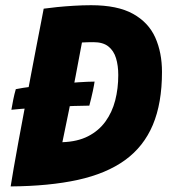

<svg xmlns="http://www.w3.org/2000/svg" viewBox="-20 -682 639 719"><path d="M314.5 -286.4Q293.2 -286.4 257.8 -285.2Q222.2 -284 180.5 -281.9Q138.8 -279.9 97.3 -277.1Q55.9 -274.4 22.6 -270.9Q26 -290.6 29.9 -310.2Q33.9 -329.9 39.2 -348.1Q62.4 -353 102.4 -358Q142.4 -363 187.4 -367.1Q232.4 -371.1 272.1 -373.8Q311.8 -376.4 334.2 -376.4Q333 -366.5 327.6 -340.6Q322.1 -314.8 314.5 -286.4ZM19.9 16.1Q23.5 -7.4 31.2 -51.8Q38.9 -96.1 49.4 -153.4Q59.9 -210.6 71.8 -273.4Q83.6 -336.1 95.2 -397.5Q106.8 -458.9 116.9 -511.2Q127.1 -563.6 134.2 -600.3Q141.2 -637 143.6 -649.5Q163.8 -652.4 193.1 -655.4Q222.4 -658.4 255.8 -660.4Q289.2 -662.5 321.2 -662.5Q420.1 -662.5 478.1 -630.2Q536.1 -598 561.4 -541.6Q586.6 -485.1 586.6 -412.4Q586.6 -295.6 552.3 -214.2Q518 -132.9 448.2 -82.4Q378.4 -31.9 271.6 -8.4Q164.9 15 19.9 16.1ZM213.6 -149.5Q270.1 -151.4 309.9 -171.8Q349.6 -192.1 374.8 -226.8Q399.9 -261.4 411.4 -305.9Q422.9 -350.5 422.9 -400.9Q422.9 -436.4 414.5 -464.1Q406.1 -491.9 385.9 -508Q365.8 -524.1 329.8 -524.1Q320.5 -524.1 307.7 -523.8Q294.9 -523.5 286.9 -522.9Q275.4 -460.6 263.1 -396.6Q250.9 -332.5 238.4 -269.9Q226 -207.4 213.6 -149.5Z"/></svg>

Font: Grandstander Thin
Style: Italic
Weight: 100
Italic angle: -15°
Designer: Tyler Finck
Foundry: Etcetera Type Co
Version: Version 1.200